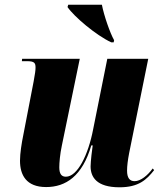

<svg xmlns="http://www.w3.org/2000/svg" viewBox="-20 -786 692 816"><path d="M453 -606H463L465 -615C448 -645 422 -719 413 -766H270L267 -756C294 -716 388 -636 453 -606ZM488 10C569 10 603 -22 635 -63L629 -70C608 -41 578 -16 552 -16C531 -16 520 -30 520 -61C520 -80 523 -105 529 -136L610 -536H436L376 -237C355 -127 309 -35 260 -35C242 -35 232 -46 232 -75C232 -94 235 -131 243 -168L319 -536H74L73 -526H95C128 -526 131 -517 131 -498C131 -487 129 -473 123 -440L79 -212C72 -178 65 -134 65 -103C65 -43 91 9 176 9C259 9 330 -37 368 -168H374C372 -158 365 -98 365 -79C365 -34 390 10 488 10Z"/></svg>

Font: Noto Serif Display Condensed Black
Style: Italic
Weight: 900
Width: 3
Italic angle: -12°
Designer: Monotype Design Team
Foundry: Monotype Imaging Inc.
Version: Version 2.009